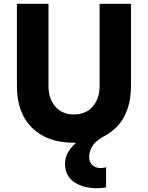

<svg xmlns="http://www.w3.org/2000/svg" viewBox="-20 -735 778 1010"><path d="M669 -715V-282Q669 -141 589 -62.5Q509 16 369 16Q229 16 149 -62.5Q69 -141 69 -282V-715H235V-282Q235 -217 270.5 -175Q306 -133 369 -133Q432 -133 468 -175Q504 -217 504 -282V-715ZM538 145V251Q526 253 514 254Q502 255 490 255Q417 255 369.5 222.5Q322 190 322 125Q322 47 430 -22L538 -24Q487 2 468 30.5Q449 59 449 91Q449 119 466.5 134Q484 149 509 149Q514 149 522 148Q530 147 538 145Z"/></svg>

Font: Wix Madefor Text ExtraBold
Style: Regular
Weight: 800
Designer: Dalton Maag Ltd
Foundry: Dalton Maag Ltd
Version: Version 3.100